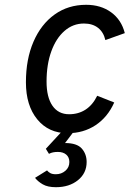

<svg xmlns="http://www.w3.org/2000/svg" viewBox="-20 -543 540 800"><path d="M262 12Q182.5 12 135.2 -45.8Q88 -103.5 88 -200Q88 -296.5 119.5 -369.2Q151 -442 207.5 -482.5Q264 -523 339 -523Q400 -523 443 -491.8Q486 -460.5 500 -405L419 -376Q411.5 -409 388.5 -427Q365.5 -445 330 -445Q284 -445 248.8 -414.2Q213.5 -383.5 193.8 -329Q174 -274.5 174 -203Q174 -138 198.5 -102.5Q223 -67 268 -67Q307 -67 336.8 -86.5Q366.5 -106 385 -144L456 -116Q428.5 -54.5 378 -21.2Q327.5 12 262 12ZM213 237Q178.5 237 158 225Q137.5 213 126 198L176 167Q180.5 173 189 178Q197.5 183 213 183Q235.5 183 252.2 168.8Q269 154.5 269 132Q269 112.5 256 101.2Q243 90 221 90Q210 90 201.2 91.8Q192.5 93.5 184 98L171 77L243 -1H292L251 53Q300.5 53 320.8 76Q341 99 341 132Q341 178.5 304.8 207.8Q268.5 237 213 237Z"/></svg>

Font: Overpass
Style: Italic
Weight: 400
Italic angle: -10°
Designer: Delve Withrington, Dave Bailey, Thomas Jockin
Foundry: Delve Fonts LLC
Version: Version 4.000